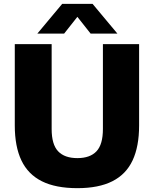

<svg xmlns="http://www.w3.org/2000/svg" viewBox="-20 -970 802 1000"><path d="M383 10Q270 10 198 -26Q126 -62 91.5 -134.5Q57 -207 57 -316.5V-740H249V-298Q249 -217.5 282.8 -182Q316.5 -146.5 383 -146.5Q449 -146.5 482.5 -182Q516 -217.5 516 -298V-740H704.5V-316.5Q704.5 -207 670.5 -134.5Q636.5 -62 565.2 -26Q494 10 383 10ZM174.5 -795 304 -950H462L591.5 -795H452L369 -900H397L314 -795Z"/></svg>

Font: Encode Sans SC ExtraBold
Style: Regular
Weight: 800
Version: Version 3.002